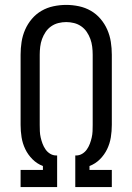

<svg xmlns="http://www.w3.org/2000/svg" viewBox="-20 -763 540 783"><path d="M64 0V-70H155V-86Q131 -95 112.5 -113.5Q94 -132 83 -155Q72 -178 68 -203Q64 -228 64 -254V-540Q64 -566 68 -592Q72 -618 82.5 -642Q93 -666 110 -686Q127 -706 149.5 -719Q172 -732 198 -737.5Q224 -743 250 -743Q276 -743 302 -737.5Q328 -732 350.5 -719Q373 -706 390 -686Q407 -666 417.5 -642Q428 -618 432 -592Q436 -566 436 -540V-254Q436 -228 432 -203Q428 -178 417 -155Q406 -132 387.5 -113.5Q369 -95 345 -86V-70H436V0H287V-129H291Q304 -129 315.5 -136Q327 -143 334.5 -154Q342 -165 346.5 -177Q351 -189 354 -202Q357 -215 357.5 -228Q358 -241 358 -254V-540Q358 -556 356 -572.5Q354 -589 348.5 -604Q343 -619 334 -632.5Q325 -646 311.5 -655.5Q298 -665 282 -669Q266 -673 250 -673Q234 -673 218 -669Q202 -665 188.5 -655.5Q175 -646 166 -632.5Q157 -619 151.5 -604Q146 -589 144 -572.5Q142 -556 142 -540V-254Q142 -241 142.5 -228Q143 -215 146 -202Q149 -189 153.5 -177Q158 -165 165.5 -154Q173 -143 184.5 -136Q196 -129 209 -129H213V0Z"/></svg>

Font: Huly
Style: Regular
Weight: 400
Designer: Belleve Invis
Foundry: Belleve Invis
Version: Version 33.2.5; ttfautohint (v1.8.4)